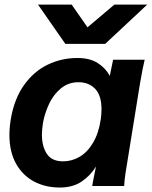

<svg xmlns="http://www.w3.org/2000/svg" viewBox="-20 -810 661 836"><path d="M21 -222.5Q21 -255 27 -291Q42 -380 84.8 -439.8Q127.5 -499.5 187.8 -528.5Q248 -557.5 317 -557.5Q371 -557.5 405.5 -535.5Q440 -513.5 458 -479.5L472.5 -550H610Q602 -518.5 590 -449L529 -71.5L526.5 -56.5Q524.5 -42 522.8 -28Q521 -14 520.5 0H381.5Q384 -17.5 393.5 -63L398 -85Q373.5 -45 335 -19.2Q296.5 6.5 240.5 6.5Q177 6.5 127.2 -20.2Q77.5 -47 49.2 -98.5Q21 -150 21 -222.5ZM418.5 -289Q422 -312 422 -334.5Q422 -394 394.5 -423Q367 -452 322 -452Q277.5 -452 245 -425Q212.5 -398 193.5 -357.2Q174.5 -316.5 167 -274Q162.5 -245 162.5 -224Q162.5 -173 184 -140.2Q205.5 -107.5 254.5 -107.5Q293 -107.5 327 -127.5Q361 -147.5 385.2 -188.5Q409.5 -229.5 418.5 -289ZM145.5 -790H292L361 -691L478 -790H621L438 -619H264.5Z"/></svg>

Font: JuliaMono ExtraBold
Style: Italic
Weight: 800
Italic angle: -9°
Monospace: yes
Designer: cormullion
Foundry: corm
Version: Version 0.057; ttfautohint (v1.8.4)